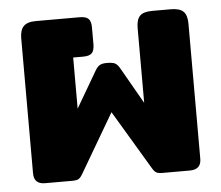

<svg xmlns="http://www.w3.org/2000/svg" viewBox="-43 -573 716 621"><g transform="rotate(-5 314.5 -262.5)"><path d="M43 -35V-474Q43 -500 55 -512.5Q67 -525 95 -525H237Q258 -525 266 -516.5Q274 -508 274 -489V-434Q274 -414 266 -405.5Q258 -397 237 -397H205V-231L274 -349Q281 -361 289 -365.5Q297 -370 311 -370Q330 -370 338 -366Q346 -362 353 -350L421 -231V-474Q421 -501 432.5 -513Q444 -525 473 -525H533Q562 -525 574 -513Q586 -501 586 -474V-35Q586 0 549 0H461Q447 0 440.5 -3.5Q434 -7 427 -19L313 -210L201 -19Q194 -7 187.5 -3.5Q181 0 167 0H79Q43 0 43 -35Z"/></g></svg>

Font: Mitr SemiBold
Style: Regular
Weight: 600
Designer: Thanarat Vachiruckul
Foundry: Cadson Demak
Version: Version 1.003